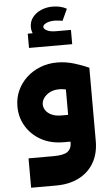

<svg xmlns="http://www.w3.org/2000/svg" viewBox="-74 -978 755 1315"><g transform="rotate(-5 303.5 -320.5)"><path d="M85 291V89H256Q328 89 354.5 68.5Q381 48 381 11V-493H554V11Q554 97 517.5 160Q481 223 414 257Q347 291 256 291ZM335 0Q245 0 179 -37Q113 -74 76.5 -135.5Q40 -197 40 -271Q40 -331 63 -381Q86 -431 126.5 -468.5Q167 -506 220.5 -527Q274 -548 336 -548Q396 -548 453 -530.5Q510 -513 554 -493L484 -314Q400 -364 336 -364Q298 -364 271 -350Q244 -336 229 -314.5Q214 -293 214 -270Q214 -249 227.5 -229Q241 -209 268 -196.5Q295 -184 335 -184H499V0ZM348 -692Q273 -692 226 -721Q179 -750 179 -805Q179 -844 201.5 -872.5Q224 -901 260.5 -916.5Q297 -932 339 -932Q365 -932 389.5 -926.5Q414 -921 436 -909L399 -829Q387 -831 373 -833Q359 -835 347 -835Q309 -835 286.5 -823.5Q264 -812 264 -798Q264 -785 286.5 -773.5Q309 -762 348 -762ZM154 -664V-762H451V-664Z"/></g></svg>

Font: Alexandria ExtraBold
Style: Regular
Weight: 800
Designer: Mohamed Gaber
Foundry: Kief Type Foundry
Version: Version 5.100